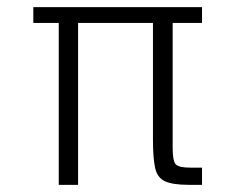

<svg xmlns="http://www.w3.org/2000/svg" viewBox="-20 -516 672 536"><path d="M144 0V-452H73V-496H544V-452H462V-103Q462 -66 471 -57Q480 -48 511 -48H544V0H507Q462 0 440.5 -10Q419 -20 413 -47.5Q407 -75 407 -127V-452H198V0Z"/></svg>

Font: Atkinson Hyperlegible Mono ExtraLight
Style: Regular
Weight: 200
Monospace: yes
Designer: Elliott Scott, Megan Eiswerth, Linus Boman, Theodore Petrosky, Letters from Sweden
Foundry: Applied Design Works, Letters from Sweden
Version: Version 2.001